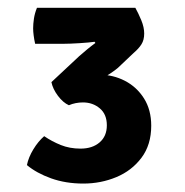

<svg xmlns="http://www.w3.org/2000/svg" viewBox="-20 -768 460 478"><path d="M246 -456Q246 -483.5 228.5 -498.2Q211 -513 186.5 -513Q177 -513 168.2 -511.2Q159.5 -509.5 151.5 -506Q137 -512.5 124.2 -529.5Q111.5 -546.5 108 -563.5Q139.5 -572 170.2 -577Q201 -582 228 -582Q261.5 -582 291 -566.8Q320.5 -551.5 338.5 -523Q356.5 -494.5 356.5 -455Q356.5 -407.5 332.2 -375.2Q308 -343 269.5 -327Q231 -311 187.5 -311Q143.5 -311 107.2 -324Q71 -337 47 -357Q51 -376.5 63 -396.2Q75 -416 90 -429Q109 -416 131.2 -407Q153.5 -398 180.5 -398Q210 -398 228 -413.5Q246 -429 246 -456ZM273.5 -599Q257.5 -585.5 227.8 -568.8Q198 -552 166.5 -542.5L108 -563.5L177.5 -628.5Q186.5 -636.5 197.5 -645.5Q208.5 -654.5 217.5 -661L215.5 -664Q202 -662 177.8 -660.5Q153.5 -659 139.5 -659H67.5Q65 -670 63.8 -679.8Q62.5 -689.5 62.5 -697.5Q62.5 -708.5 64.5 -721.8Q66.5 -735 72 -748.5H317Q324.5 -735 331.8 -717.5Q339 -700 339 -684.5Q339 -668.5 332.2 -657.8Q325.5 -647 312.5 -636Z"/></svg>

Font: Signika Light SemiBold
Style: Regular
Weight: 600
Version: Version 2.003;gftools[0.9.32]